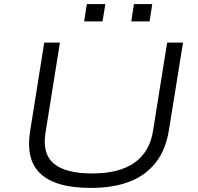

<svg xmlns="http://www.w3.org/2000/svg" viewBox="-20 -914 969 942"><path d="M426 8Q337 8 275.5 -10Q214 -28 177.5 -63Q141 -98 129 -149Q117 -200 127 -265L197 -705H274L203 -261Q187 -158 245 -110.5Q303 -63 433 -63Q565 -63 640 -116Q715 -169 731 -273L800 -705H878L809 -277Q794 -181 745 -117.5Q696 -54 616 -23Q536 8 426 8ZM624 -809 637 -894H727L714 -809ZM393 -809 406 -894H497L483 -809Z"/></svg>

Font: Nunito Sans 7pt Expanded Light
Style: Italic
Weight: 300
Width: 7
Italic angle: -9°
Designer: Vernon Adams
Foundry: Vernon Adams
Version: Version 3.101;gftools[0.9.27]